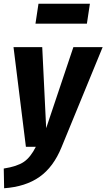

<svg xmlns="http://www.w3.org/2000/svg" viewBox="-39 -782 567 1023"><path d="M289 2Q246 108 171.5 160.5Q97 213 -17 221L-19 116Q52 105 88 80.5Q124 56 152 0H99L33 -531H186L207 -99L352 -531H508ZM424 -656H150L166 -762H440Z"/></svg>

Font: Fira Sans Condensed
Style: Bold Italic
Weight: 700
Width: 3
Italic angle: -8°
Designer: Carrois Corporate & Edenspiekermann AG
Foundry: Carrois Corporate GbR & Edenspiekermann AG
Version: Version 4.203